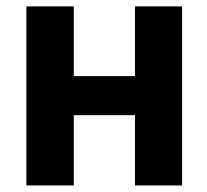

<svg xmlns="http://www.w3.org/2000/svg" viewBox="-20 -565 632 585"><path d="M204.9 -545.5V-333.1H391.3V-545.5H534.8V0H391.3V-214.1H204.9V0H60.4V-545.5Z"/></svg>

Font: Inter P
Style: Bold
Weight: 700
Designer: Rasmus Andersson
Foundry: rsms
Version: Version 3.018;git-588b23468